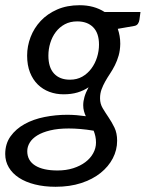

<svg xmlns="http://www.w3.org/2000/svg" viewBox="-53 -534 558 736"><path d="M408 -366Q407.5 -341 401.8 -321Q396 -301 387.5 -284Q379 -267 369 -252Q359 -237 350.5 -222Q342 -207 336.2 -191.2Q330.5 -175.5 330.5 -157Q330.5 -136 340.8 -119Q351 -102 363.2 -84Q375.5 -66 385.8 -44.8Q396 -23.5 396 5.5Q396 41 379.5 72.8Q363 104.5 332.5 129Q302 153.5 258.2 167.8Q214.5 182 160 182Q116.5 182 80.8 173Q45 164 19.8 147.5Q-5.5 131 -19.2 107.8Q-33 84.5 -33 56.5Q-33 17 -12.5 -11.5Q8 -40 41.5 -58.5Q75 -77 117.8 -85.5Q160.5 -94 205 -94Q223 -94 240.8 -92.5Q258.5 -91 276 -88.5Q271.5 -98 268.8 -108.2Q266 -118.5 266 -130.5Q266 -146 270.8 -162.5Q275.5 -179 286.5 -199.5Q267.5 -186.5 244 -179.5Q220.5 -172.5 190.5 -172.5Q161.5 -172.5 136.2 -182Q111 -191.5 92 -210Q73 -228.5 62 -256.2Q51 -284 51 -321Q51 -357 64.2 -391.8Q77.5 -426.5 103 -453.8Q128.5 -481 166 -497.5Q203.5 -514 252.5 -514Q307.5 -514 348 -488H485.5L481.5 -458.5Q480.5 -450 475.8 -443Q471 -436 461.5 -434.5L398.5 -423.5Q403 -410.5 405.5 -396.2Q408 -382 408 -366ZM215 -228.5Q242 -228.5 262.5 -240.2Q283 -252 297.2 -271.2Q311.5 -290.5 319 -314.5Q326.5 -338.5 326.5 -363Q326.5 -407 304.2 -429.5Q282 -452 243 -452Q216 -452 195.5 -441Q175 -430 161 -411.5Q147 -393 139.8 -369.5Q132.5 -346 132.5 -320.5Q132.5 -275.5 154.2 -252Q176 -228.5 215 -228.5ZM315 12.5Q315 -0.5 312.5 -11.8Q310 -23 306 -33Q279 -37.5 255.2 -39.5Q231.5 -41.5 210.5 -41.5Q169.5 -41.5 139.5 -34.2Q109.5 -27 90 -15Q70.5 -3 61 12.8Q51.5 28.5 51.5 45.5Q51.5 81.5 81.8 100.5Q112 119.5 167.5 119.5Q200.5 119.5 227.8 110.8Q255 102 274.2 87.5Q293.5 73 304.2 53.5Q315 34 315 12.5Z"/></svg>

Font: LatoHex
Style: Italic
Weight: 400
Italic angle: -7°
Designer: Lukasz Dziedzic
Foundry: tyPoland Lukasz Dziedzic
Version: Version 1.104; Western+Polish opensource